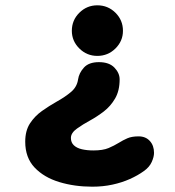

<svg xmlns="http://www.w3.org/2000/svg" viewBox="-20 -508 659 723"><path d="M352.5 -274Q391 -274 410.8 -253.5Q430.5 -233 430.5 -209Q430.5 -166.5 413.5 -137.2Q396.5 -108 370.8 -88.2Q345 -68.5 318.5 -54Q292.5 -40 269.8 -23.8Q247 -7.5 247 11.5Q247 28.5 258 39Q269 49.5 288.2 54Q307.5 58.5 331.5 58.5Q367.5 58.5 388.8 49.5Q410 40.5 427 30Q443 20 459.5 12.8Q476 5.5 502 5.5Q528.5 5.5 544.2 22.8Q560 40 560 67.5Q560 83 551.2 102.2Q542.5 121.5 522 136Q498.5 153 468.8 166.2Q439 179.5 403.5 187.2Q368 195 327.5 195Q260.5 195 203 177.5Q145.5 160 110.2 122.8Q75 85.5 75 25.5Q75 -16 93 -43.5Q111 -71 138.2 -90.2Q165.5 -109.5 193 -125Q225.5 -143 247.8 -162Q270 -181 274 -209Q277.5 -233 296 -253.5Q314.5 -274 352.5 -274ZM346.5 -488Q386.5 -488 414.8 -460Q443 -432 443 -392Q443 -353.5 414.8 -325.5Q386.5 -297.5 346.5 -297.5Q307 -297.5 278.8 -325.5Q250.5 -353.5 250.5 -392Q250.5 -432 278.8 -460Q307 -488 346.5 -488Z"/></svg>

Font: Sono Monospace ExtraBold
Style: Regular
Weight: 800
Version: Version 2.112